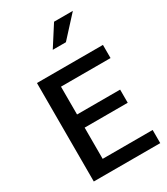

<svg xmlns="http://www.w3.org/2000/svg" viewBox="-216 -985 940 1080"><g transform="rotate(-30 254.5 -445.0)"><path d="M450.2 -373.5V-288.1H170.4V-85.4H495.1V0H63.5V-639.6H492.2V-554.2H170.4V-373.5ZM233.9 -756.8 319.3 -890.1H441.4L319.3 -756.8Z"/></g></svg>

Font: Yantramanav Medium
Style: Regular
Weight: 500
Version: Version 1.001;PS 1.0;hotconv 1.0.72;makeotf.lib2.5.5900; ttf